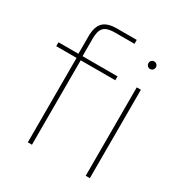

<svg xmlns="http://www.w3.org/2000/svg" viewBox="-171 -855 926 979"><g transform="rotate(30 292.5 -365.0)"><path d="M236.3 -730H351.6V-707H237.8Q205.1 -707 186.8 -698.5Q168.5 -689.9 161.1 -671.6Q153.8 -653.3 153.8 -621.6V-520H129.4V-623Q129.4 -678.7 154.1 -704.3Q178.7 -730 236.3 -730ZM12.2 -520H359.9V-497.1H12.2ZM156.2 -502.4V0H131.8V-502.4ZM497.1 -520.5V0H472.7V-520.5ZM462.4 -657.7Q462.4 -663.6 465.3 -668.7Q468.3 -673.8 473.1 -676.8Q478 -679.7 483.9 -679.7Q490.2 -679.7 495.4 -676.8Q500.5 -673.8 503.4 -668.7Q506.3 -663.6 506.3 -657.7Q506.3 -651.9 503.4 -646.5Q500.5 -641.1 495.4 -638.2Q490.2 -635.3 483.9 -635.3Q478 -635.3 473.1 -638.2Q468.3 -641.1 465.3 -646.5Q462.4 -651.9 462.4 -657.7Z"/></g></svg>

Font: Wand UI Pro
Style: Regular
Weight: 400
Designer: Andreas Faust
Version: Version 1.003;FEAKit 1.0